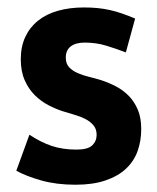

<svg xmlns="http://www.w3.org/2000/svg" viewBox="-20 -490 429 523"><path d="M60.1 -123Q75.7 -112.8 90.6 -105.2Q105.5 -97.7 120.8 -92.5Q136.2 -87.4 152.8 -85Q169.4 -82.5 188.5 -82.5Q219.2 -82.5 231.2 -94Q243.2 -105.5 243.2 -122.6Q243.2 -138.7 234.4 -148.9Q225.6 -159.2 212.2 -166Q198.7 -172.9 182.4 -177.5Q166 -182.1 150.9 -187Q132.3 -192.9 112.1 -203.4Q91.8 -213.9 75 -230.5Q58.1 -247.1 47.4 -271.2Q36.6 -295.4 36.6 -328.6Q36.6 -362.8 48.8 -389.2Q61 -415.5 83.5 -433.6Q106 -451.7 137.9 -460.7Q169.9 -469.7 209 -469.7Q228.5 -469.7 245.8 -468Q263.2 -466.3 279.5 -462.6Q295.9 -459 312.7 -453.1Q329.6 -447.3 348.1 -439.5L322.8 -347.2Q296.4 -357.4 269 -365.7Q241.7 -374 210.9 -374Q186.5 -374 172.9 -363.8Q159.2 -353.5 159.2 -333Q159.2 -316.4 168.5 -306.6Q177.7 -296.9 191.9 -290.8Q206.1 -284.7 223.1 -280.5Q240.2 -276.4 255.9 -271.5Q276.9 -264.6 296.4 -254.4Q315.9 -244.1 331.1 -228.5Q346.2 -212.9 355.5 -190.9Q364.7 -168.9 364.7 -138.7Q364.7 -105.5 354.5 -77.6Q344.2 -49.8 322.5 -29.8Q300.8 -9.8 266.8 1.7Q232.9 13.2 185.5 13.2Q133.8 13.2 92.3 1.5Q50.8 -10.3 24.4 -24.9Z"/></svg>

Font: PT Astra Sans
Style: Bold
Weight: 700
Designer: A.Korolkova, I. Chaeva
Foundry: ParaType Ltd
Version: Version 1.001; ttfautohint (v1.6)